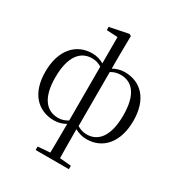

<svg xmlns="http://www.w3.org/2000/svg" viewBox="-234 -938 1265 1355"><g transform="rotate(30 398.5 -260.5)"><path d="M530 15C662 15 754 -86 754 -262C754 -440 661 -531 530 -531C495 -531 462 -520 437 -506V-618L439 -772L424 -781L271 -750V-724L361 -719V-505C336 -520 302 -531 266 -531C135 -531 42 -431 42 -253C42 -76 136 15 267 15C302 15 335 4 360 -11C360 87 359 156 358 224L259 232V260H530V232L437 224C436 159 435 97 435 -11C460 3 494 15 530 15ZM360 -39C338 -25 314 -15 282 -15C186 -15 123 -89 123 -254C123 -422 186 -500 282 -500C314 -500 338 -491 360 -477ZM437 -478C459 -491 483 -500 515 -500C611 -500 673 -427 673 -261C673 -94 611 -15 515 -15C483 -15 459 -25 437 -38Z"/></g></svg>

Font: Noto Serif CJK KR
Style: Regular
Weight: 400
Designer: Ryoko NISHIZUKA 西塚涼子 (kana & ideographs); Frank Grießhammer (Latin, Greek & Cyrillic); Wenlong ZHANG 张文龙 (bopomofo); San
Foundry: Adobe
Version: Version 2.001;hotconv 1.1.0;makeotfexe 2.6.0